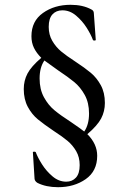

<svg xmlns="http://www.w3.org/2000/svg" viewBox="-20 -592 512 800"><path d="M385 57Q385 121 337 154.5Q289 188 222 188Q172 188 136 170Q125 163 124 153L117 42Q117 40 122.5 40Q128 40 129 42Q137 64 155 92.5Q173 121 199 143Q225 165 256 165Q281 165 296.5 148Q312 131 312 96Q312 63 297.5 38Q283 13 261.5 -5Q240 -23 203 -47Q163 -74 138 -94.5Q113 -115 96 -146.5Q79 -178 79 -221Q79 -256 94.5 -285.5Q110 -315 152 -351Q132 -371 121.5 -392.5Q111 -414 111 -441Q111 -504 159 -538Q207 -572 274 -572Q325 -572 360 -553Q371 -548 371 -537L379 -426Q379 -423 373.5 -423Q368 -423 367 -426Q359 -448 341 -476.5Q323 -505 297 -527Q271 -549 240 -549Q214 -549 198.5 -532Q183 -515 183 -480Q183 -447 198 -421.5Q213 -396 234.5 -378Q256 -360 293 -336Q334 -309 358.5 -288.5Q383 -268 400 -237Q417 -206 417 -163Q417 -128 401.5 -98.5Q386 -69 344 -33Q385 8 385 57ZM275 -84Q319 -54 331 -44Q351 -73 351 -119Q351 -164 333 -196.5Q315 -229 289.5 -250Q264 -271 222 -299Q174 -333 165 -340Q145 -311 145 -265Q145 -220 163 -187Q181 -154 207 -132.5Q233 -111 275 -84Z"/></svg>

Font: Cormorant Upright SemiBold
Style: Regular
Weight: 600
Designer: Christian Thalmann (Catharsis Fonts)
Foundry: Catharsis Fonts
Version: Version 3.302